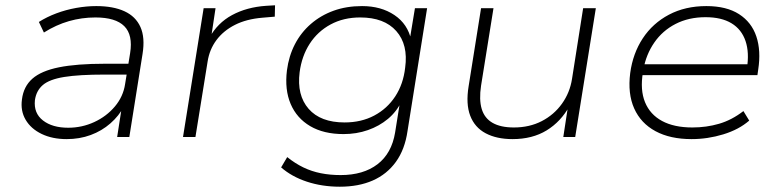

<svg xmlns="http://www.w3.org/2000/svg" viewBox="-20 -518 2947 726"><path d="M232 8Q178 8 137.5 -11.5Q97 -31 77 -65Q57 -99 63 -142Q69 -191 102.5 -220.5Q136 -250 203 -263.5Q270 -277 377 -277H479L472 -236H376Q279 -236 223 -227Q167 -218 142 -196.5Q117 -175 112 -139Q107 -90 142.5 -62.5Q178 -35 238 -35Q290 -35 336.5 -56.5Q383 -78 414.5 -115.5Q446 -153 453 -200L472 -317Q483 -386 450 -419Q417 -452 341 -452Q289 -452 240.5 -438Q192 -424 146 -395L127 -435Q157 -454 193 -467.5Q229 -481 268 -488Q307 -495 344 -495Q408 -495 450.5 -475.5Q493 -456 511 -416Q529 -376 519 -314L469 0H423L441 -116H449Q430 -80 397.5 -51.5Q365 -23 323 -7.5Q281 8 232 8Z M672 0 750 -487H795L778 -374H771Q802 -431 857.5 -461Q913 -491 986 -496L1020 -498L1019 -455L972 -451Q912 -446 868.5 -424Q825 -402 798.5 -366.5Q772 -331 765 -285L719 0Z M1265 188Q1198 188 1140.5 169Q1083 150 1043 115L1066 76Q1096 100 1127 115Q1158 130 1193 137Q1228 144 1268 144Q1354 144 1407.5 103Q1461 62 1474 -17L1493 -136H1499Q1480 -96 1447 -68.5Q1414 -41 1371 -26Q1328 -11 1279 -11Q1204 -11 1153 -41Q1102 -71 1079 -125Q1056 -179 1065 -252Q1072 -306 1095 -350.5Q1118 -395 1155.5 -427.5Q1193 -460 1241.5 -477.5Q1290 -495 1349 -495Q1421 -495 1471.5 -461Q1522 -427 1535 -366H1529L1549 -487H1595L1521 -23Q1511 47 1477 94Q1443 141 1389.5 164.5Q1336 188 1265 188ZM1283 -55Q1346 -55 1395 -81Q1444 -107 1474.5 -153.5Q1505 -200 1512 -262Q1524 -349 1478.5 -400.5Q1433 -452 1342 -452Q1279 -452 1230 -425.5Q1181 -399 1151 -352.5Q1121 -306 1113 -245Q1102 -158 1147 -106.5Q1192 -55 1283 -55Z M1918 8Q1858 8 1816.5 -14Q1775 -36 1758 -80.5Q1741 -125 1752 -192L1799 -487H1846L1799 -194Q1791 -141 1801.5 -106Q1812 -71 1842.5 -53.5Q1873 -36 1923 -36Q1982 -36 2028.5 -60Q2075 -84 2105 -126Q2135 -168 2143 -220L2185 -487H2233L2155 0H2110L2128 -118H2134Q2101 -58 2047 -25Q1993 8 1918 8Z M2595 8Q2514 8 2458.5 -22Q2403 -52 2378 -108Q2353 -164 2363 -242Q2373 -316 2410.5 -373Q2448 -430 2509.5 -462.5Q2571 -495 2651 -495Q2727 -495 2774.5 -464.5Q2822 -434 2840 -380Q2858 -326 2847 -255L2844 -234H2391L2398 -275H2828L2804 -258Q2814 -319 2799 -363Q2784 -407 2746 -430Q2708 -453 2648 -453Q2584 -453 2534.5 -427.5Q2485 -402 2454 -357Q2423 -312 2413 -256L2411 -244Q2400 -178 2419 -131.5Q2438 -85 2483.5 -60.5Q2529 -36 2598 -36Q2651 -36 2699 -50Q2747 -64 2791 -98L2813 -62Q2774 -28 2715 -10Q2656 8 2595 8Z"/></svg>

Font: Nunito Sans 10pt SemiExpanded ExtraLight
Style: Italic
Weight: 250
Width: 6
Italic angle: -9°
Designer: Vernon Adams
Foundry: Vernon Adams
Version: Version 3.101;gftools[0.9.27]